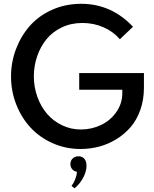

<svg xmlns="http://www.w3.org/2000/svg" viewBox="-20 -784 828 1029"><path d="M39.1 -374.1Q39.1 -450.9 65.9 -521.4Q92.7 -591.8 140.2 -645.7Q187.7 -699.5 259.3 -731.6Q330.9 -763.6 415 -763.6Q577.3 -763.6 692.7 -640.5L622.3 -573.6Q588.2 -614.1 535.5 -637.5Q482.7 -660.9 421.4 -660.9Q360.9 -660.9 310.9 -637Q260.9 -613.2 228.6 -573.2Q196.4 -533.2 178.9 -481.8Q161.4 -430.5 161.4 -374.5Q161.4 -316.8 180.5 -264.3Q199.5 -211.8 232.7 -173.4Q265.9 -135 313 -112.5Q360 -90 413.6 -90Q470.5 -90 520.9 -113.9Q571.4 -137.7 603.4 -183.4Q635.5 -229.1 635.5 -285.9V-303.2H404.5V-392.3H751.4V-314.1Q751.4 -249.5 732 -195Q712.7 -140.5 679.8 -102.5Q646.8 -64.5 603.2 -37.7Q559.5 -10.9 510.9 1.8Q462.3 14.5 411.4 14.5Q332.7 14.5 263.2 -16.1Q193.6 -46.8 144.8 -99.1Q95.9 -151.4 67.5 -223Q39.1 -294.5 39.1 -374.1ZM357.3 95.5Q357.3 77.3 369.3 65.5Q381.4 53.6 400.5 53.6Q420.5 53.6 432 66.8Q443.6 80 443.6 104.5Q443.6 135 425.7 168.6Q407.7 202.3 379.1 225.5L363.2 211.8Q374.1 199.1 382.5 178.2Q390.9 157.3 392.7 136.8Q376.8 134.1 367 123Q357.3 111.8 357.3 95.5Z"/></svg>

Font: Spartan MB SemBd
Style: Regular
Weight: 600
Designer: Matt Bailey, Mirko Velimirovic
Foundry: Matt Bailey
Version: Version 1.005